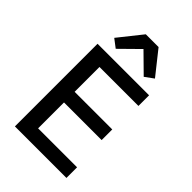

<svg xmlns="http://www.w3.org/2000/svg" viewBox="-273 -1044 1147 1147"><g transform="rotate(45 300.0 -471.0)"><path d="M522 0V-89.8H192.8V-308.6H510.7V-398.4H192.8V-608.3H522V-698.2H86.6V0ZM132.1 -793.7 184.7 -753.6 302.9 -870 421.2 -753.6 476.2 -793.7 358.3 -942.1H250.4Z"/></g></svg>

Font: Margiela Mono Medium
Style: Regular
Weight: 500
Designer: Mike Abbink, Paul van der Laan, Pieter van Rosmalen
Foundry: Bold Monday
Version: Version 2.003 2021